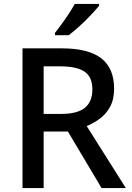

<svg xmlns="http://www.w3.org/2000/svg" viewBox="-20 -961 673 981"><path d="M295 -714Q432 -714 497.5 -663Q563 -612 563 -508Q563 -453 542.5 -415.5Q522 -378 490 -354.5Q458 -331 423 -317L623 0H499L327 -289H203V0H95V-714ZM288 -622H203V-379H293Q376 -379 414 -410.5Q452 -442 452 -504Q452 -568 412 -595Q372 -622 288 -622ZM486 -931Q471 -913 444 -884Q417 -855 386 -827Q355 -799 331 -781H261V-793Q276 -812 295 -838Q314 -864 332 -891.5Q350 -919 362 -941H486Z"/></svg>

Font: Noto Sans Ol Chiki Medium
Style: Regular
Weight: 500
Designer: Monotype Design Team, Lewis McGuffie
Foundry: Monotype Imaging Inc.
Version: Version 2.003; ttfautohint (v1.8.4.7-5d5b)